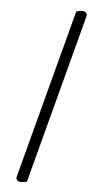

<svg xmlns="http://www.w3.org/2000/svg" viewBox="-175 -901 498 947"><g transform="rotate(20 74.0 -427.5)"><path d="M50.8 -862.3Q56.6 -866.2 64.5 -870.6Q72.3 -875 80.6 -876.5Q88.9 -877.9 95.7 -875Q102.5 -872.1 106.4 -862.3L109.4 8.8Q81.1 25.4 67.4 21.5Q53.7 17.6 53.7 3.9Z"/></g></svg>

Font: Shadows Into Light Two
Style: Regular
Weight: 400
Designer: Kimberly Geswein
Foundry: Kimberly Geswein
Version: Version 1.003 2012